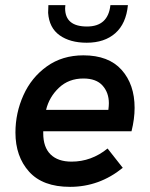

<svg xmlns="http://www.w3.org/2000/svg" viewBox="-20 -717 582 746"><path d="M40 -202Q40 -278 71 -347Q102 -416 162 -459Q222 -502 304 -502Q402 -502 452.5 -445.5Q503 -389 503 -298Q503 -255 491 -207H148V-199Q148 -145 176.5 -117Q205 -89 258 -89Q335 -89 398 -140L457 -65Q366 9 252 9Q146 9 93 -50Q40 -109 40 -202ZM401 -290Q403 -306 403 -316Q403 -357 378.5 -384.5Q354 -412 304 -412Q247 -412 209 -376Q171 -340 159 -290ZM167 -667 168 -697H234L233 -685Q233 -614 318 -614Q400 -614 409 -697H477Q470 -625 428 -588Q386 -551 317 -551Q252 -551 211.5 -580Q171 -609 167 -667Z"/></svg>

Font: Hanken Grotesk SemiBold
Style: Italic
Weight: 600
Italic angle: -8°
Designer: Alfredo Marco Pradil
Foundry: Hanken Design Co.
Version: Version 3.014